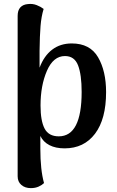

<svg xmlns="http://www.w3.org/2000/svg" viewBox="-20 -752 605 990"><path d="M527 -277Q527 -138 470 -62.5Q413 13 313 13Q267 13 235 -3.5Q203 -20 188 -51V15Q188 124 207 192Q197 202 179.5 210Q162 218 139 218Q109 218 90 201.5Q71 185 71 157V-670Q71 -699 85 -714Q99 -729 124 -731Q148 -734 169.5 -725.5Q191 -717 205 -706Q193 -667 189 -617.5Q185 -568 184 -490V-403Q207 -464 249 -496Q291 -528 350 -528Q444 -528 485.5 -457Q527 -386 527 -277ZM401 -278Q401 -367 382.5 -415Q364 -463 315 -463Q255 -463 222 -387Q189 -311 189 -208Q189 -129 210 -89Q231 -49 283 -49Q401 -49 401 -278Z"/></svg>

Font: Arima Madurai ExtraBold
Style: Regular
Weight: 800
Designer: Joana Correia and Natanael Gama
Foundry: NDISCOVER
Version: Version 1.019